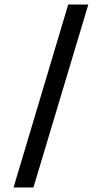

<svg xmlns="http://www.w3.org/2000/svg" viewBox="-20 -830 451 850"><path d="M40 0 282 -810H371L128 0Z"/></svg>

Font: Oswald SemiBold
Style: Regular
Weight: 600
Designer: Vernon Adams
Foundry: Vernon Adams
Version: Version 4.100; ttfautohint (v1.8.1.43-b0c9)